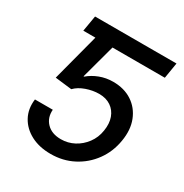

<svg xmlns="http://www.w3.org/2000/svg" viewBox="-170 -861 959 1002"><g transform="rotate(30 309.5 -359.5)"><path d="M259.8 -727.5 244.1 -632.8H100.1L116.2 -727.5ZM273.4 9.8Q204.6 9.8 154.1 -16.8Q103.5 -43.5 78.4 -89.8Q53.2 -136.2 61 -195.8H168.5Q164.6 -147 195.3 -115.2Q226.1 -83.5 281.2 -83.5Q323.2 -83.5 359.9 -102.8Q396.5 -122.1 422.1 -156.5Q447.8 -190.9 454.6 -235.8Q461.9 -280.8 449.5 -315.2Q437 -349.6 408.2 -369.1Q379.4 -388.7 337.4 -388.7Q299.8 -388.7 260.7 -375Q221.7 -361.3 198.2 -336.9L98.1 -348.6L197.8 -727.5H606.9L591.3 -632.8H275.9L220.2 -427.2H223.6Q251.5 -451.2 289.1 -465.6Q326.7 -480 369.1 -480Q436 -480 483.4 -448.7Q530.8 -417.5 552.5 -362.5Q574.2 -307.6 562 -236.3Q550.3 -165 509.8 -109.4Q469.2 -53.7 408.2 -22Q347.2 9.8 273.4 9.8Z"/></g></svg>

Font: Inter 18pt Medium
Style: Italic
Weight: 500
Italic angle: -9.3988°
Designer: Rasmus Andersson
Foundry: rsms
Version: Version 4.001;git-66647c0bb